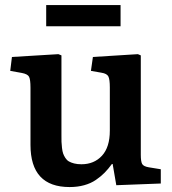

<svg xmlns="http://www.w3.org/2000/svg" viewBox="-20 -735 688 769"><path d="M165 -629.9V-714.8H462.9V-629.9ZM258.8 14.2Q102.1 14.2 102.1 -154.8V-383.8Q102.1 -416.5 96.4 -427.5Q90.8 -438.5 66.9 -442.9L21 -451.2L27.8 -506.8L213.9 -518.1L226.1 -513.2V-194.8Q226.1 -177.2 226.3 -167Q226.6 -156.7 228.3 -142.6Q230 -128.4 232.9 -120.1Q235.8 -111.8 241.7 -102.5Q247.6 -93.3 256.1 -88.4Q264.6 -83.5 277.1 -80.3Q289.6 -77.1 306.2 -77.1Q356.9 -77.1 388.4 -111.3Q419.9 -145.5 419.9 -211.9V-384.8Q419.9 -417 414.1 -428.7Q408.2 -440.4 386.2 -443.8L344.2 -451.2L352.1 -506.8L532.2 -518.1L543.9 -513.2V-115.2Q543.9 -88.4 549.3 -78.4Q554.7 -68.4 576.2 -64.9L624 -57.1V0L445.8 6.8L431.2 -78.1H428.2Q413.1 -57.6 398.7 -43Q384.3 -28.3 364 -14.4Q343.8 -0.5 317.1 6.8Q290.5 14.2 258.8 14.2Z"/></svg>

Font: Literata Book SemiBold
Style: Regular
Weight: 600
Designer: Latin by Veronika Burian and Jose Scaglione. Greek by Irene Vlachou. Cyrillic by Vera Evstafieva
Foundry: TypeTogether
Version: Version 2.003;PS 002.003;hotconv 1.0.88;makeotf.lib2.5.64775